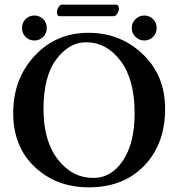

<svg xmlns="http://www.w3.org/2000/svg" viewBox="-20 -800 770 830"><path d="M128.9 -732.9Q150.9 -732.9 166.5 -717.5Q182.1 -702.1 182.1 -679Q182.1 -655.8 166.5 -640.4Q150.9 -625 128.9 -625Q106 -625 90.6 -640.4Q75.2 -655.8 75.2 -679Q75.2 -702.1 90.6 -717.5Q106 -732.9 128.9 -732.9ZM565.9 -640.4Q549.8 -655.8 549.8 -679Q549.8 -702.1 565.9 -717.5Q582 -732.9 604 -732.9Q626 -732.9 641.6 -717.5Q657.2 -702.1 657.2 -679Q657.2 -655.8 641.6 -640.4Q626 -625 604 -625Q582 -625 565.9 -640.4ZM351.1 -617.2Q279.3 -617.2 223.6 -543.7Q168 -470.2 168 -328.1Q168 -190.9 230 -110.8Q292 -30.8 383.8 -30.8Q461.9 -30.8 512 -106.4Q562 -182.1 562 -310.1Q562 -456.1 501.5 -536.6Q440.9 -617.2 351.1 -617.2ZM693.8 -329.1Q693.8 -178.2 604 -84.2Q514.2 9.8 363.8 9.8Q223.6 9.8 130.4 -78.1Q37.1 -166 37.1 -311Q37.1 -459 129.6 -558.6Q222.2 -658.2 362.8 -658.2Q500 -658.2 596.9 -566.2Q693.8 -474.1 693.8 -329.1ZM471.7 -730H238.8Q226.1 -730 226.1 -748Q226.1 -757.8 232.9 -768.8Q239.7 -779.8 247.6 -779.8H481.9Q493.7 -779.8 494.1 -763.2Q494.1 -752.4 487.1 -741.2Q480 -730 471.7 -730Z"/></svg>

Font: Linux Libertine
Style: Semibold
Weight: 600
Designer: Philipp H. Poll
Foundry: Philipp H. Poll
Version: Version 5.1.2 ; ttfautohint (v0.9)